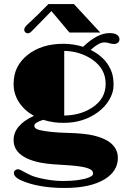

<svg xmlns="http://www.w3.org/2000/svg" viewBox="-20 -744 623 937"><path d="M190.9 -159.2Q147.5 -146 147.5 -130.4Q147.5 -115.2 172.9 -109.4Q222.2 -97.7 308.6 -95.5Q395 -93.3 438.7 -82.3Q482.4 -71.3 508.3 -54.7Q555.2 -23.9 555.2 26.9Q555.2 90.3 492.2 129.9Q422.4 173.3 295.4 173.3Q164.1 173.3 78.6 134.3Q47.9 119.1 47.9 100.1Q47.9 91.8 54 86.9Q60.1 82 66.9 82Q75.2 82 85.9 88.4Q110.8 102.5 132.1 112.1Q153.3 121.6 198.7 130.4Q244.1 139.2 286.4 139.2Q328.6 139.2 355.2 135.5Q381.8 131.8 399.4 127Q434.1 116.7 434.1 104Q434.1 92.3 427.2 86.9Q420.4 81.5 409.4 77.4Q398.4 73.2 378.9 69.8Q338.9 63 270 59.6Q201.2 56.2 161.1 46.1Q121.1 36.1 95.7 20.5Q46.4 -9.3 46.4 -60.1Q46.4 -133.3 145.5 -178.7Q100.1 -203.6 73.2 -244.4Q46.4 -285.2 46.4 -332.8Q46.4 -380.4 64.2 -415.3Q82 -450.2 114.3 -475.6Q182.1 -530.3 289.6 -530.3Q337.4 -530.3 385.7 -515.6Q455.1 -582.5 514.2 -582.5Q539.1 -582.5 551 -574.2Q563 -565.9 563 -553.2Q563 -540.5 554.7 -534.9Q546.4 -529.3 539.1 -529.3Q525.9 -529.3 516.6 -532.2Q502.9 -537.1 488.8 -537.1Q462.4 -537.1 422.4 -500.5Q502 -461.4 526.4 -388.2Q534.2 -363.8 534.2 -328.4Q534.2 -293 513.7 -257.8Q493.2 -222.7 459 -197.3Q387.7 -144.5 291.5 -144.5Q240.7 -143.6 190.9 -159.2ZM293.5 -180.2Q372.6 -181.2 429.7 -218.8Q495.6 -261.7 495.6 -335Q495.6 -408.2 430.7 -453.1Q371.1 -494.1 293.5 -495.6ZM150.4 -607.4 135.7 -592.8Q125 -581.5 116.7 -581.5Q108.4 -581.5 103.3 -586.7Q98.1 -591.8 98.1 -598.6Q98.1 -611.3 118.2 -628.4Q124.5 -634.8 134.3 -643.3Q144 -651.9 162.6 -670.4L216.3 -724.1H340.8L469.2 -585.4H318.8L231 -689.9Q169.9 -628.4 162.1 -619.6Q154.3 -610.8 150.4 -607.4Z"/></svg>

Font: Limelight
Style: Regular
Weight: 400
Designer: Nicole Fally
Foundry: Nicole Fally
Version: Version 1.002